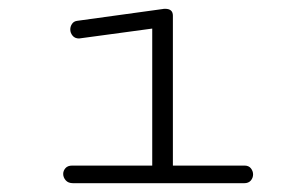

<svg xmlns="http://www.w3.org/2000/svg" viewBox="-20 -416 645 436"><path d="M146 0Q134.8 0 129.2 -6.6Q123.5 -13.2 123.5 -21Q123.5 -28.3 128.7 -34.2Q133.8 -40 144 -40H325.7V-351.1L163.1 -329.1Q162.1 -329.1 161.4 -328.9Q160.6 -328.6 159.7 -328.6Q149.9 -328.6 144.8 -335Q139.6 -341.3 139.6 -349.1Q139.6 -356 143.6 -361.8Q147.5 -367.7 155.3 -368.7L349.6 -395.5Q351.1 -396 355 -396Q372.6 -396 372.6 -380.4V-40H535.2Q544.9 -40 549.8 -33.7Q554.7 -27.3 554.7 -20Q554.7 -12.2 549.6 -6.1Q544.4 0 534.7 0Z"/></svg>

Font: Cutive Mono
Style: Regular
Weight: 400
Designer: Vernon Adams
Foundry: Vernon Adams
Version: Version 1.110; ttfautohint (v1.8.4.7-5d5b)